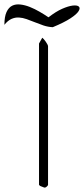

<svg xmlns="http://www.w3.org/2000/svg" viewBox="-144 -852 382 872"><path d="M47.9 -680.7Q50.8 -678.7 55.2 -673.8Q59.6 -668.9 63.5 -663.1Q67.4 -657.2 70.8 -651.4Q74.2 -645.5 74.2 -641.6V-12.7Q74.2 -9.8 68.8 -4.9Q63.5 0 59.6 0Q56.6 0 52.2 -2Q47.9 -3.9 43.5 -5.4Q39.1 -6.8 36.1 -9.3Q33.2 -11.7 33.2 -12.7V-654.3ZM-124 -739.3Q-124 -776.4 -114.3 -797.4Q-104.5 -818.4 -88.4 -826.2Q-72.3 -834 -51.3 -831.5Q-30.3 -829.1 -8.3 -820.3Q13.7 -811.5 35.6 -798.8Q57.6 -786.1 76.2 -773.4Q110.4 -799.8 138.2 -812Q166 -824.2 186 -826.7Q206.1 -829.1 213.9 -822.3Q221.7 -815.4 212.9 -801.3Q204.1 -787.1 175.8 -768.6Q147.5 -750 95.7 -728.5Q74.2 -729.5 53.7 -736.3Q33.2 -743.2 14.2 -751Q-4.9 -758.8 -22.9 -765.1Q-41 -771.5 -58.1 -772.5Q-75.2 -773.4 -91.8 -766.1Q-108.4 -758.8 -124 -739.3Z"/></svg>

Font: The Girl Next Door
Style: Regular
Weight: 400
Designer: Kimberly Geswein
Foundry: Kimberly Geswein
Version: Version 1.002 2010